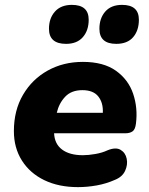

<svg xmlns="http://www.w3.org/2000/svg" viewBox="-20 -757 613 788"><path d="M300 11Q221 11 162 -17.5Q103 -46 70 -98Q37 -150 37 -219Q37 -304 74.5 -368Q112 -432 176 -467.5Q240 -503 320 -503Q405 -503 456 -466.5Q507 -430 526.5 -372Q546 -314 538 -250Q535 -225 523.5 -217.5Q512 -210 495 -210H202Q204 -166 235 -143Q266 -120 320 -120Q343 -120 371.5 -125Q400 -130 421 -140Q455 -154 475 -142Q495 -130 500 -105.5Q505 -81 493.5 -56Q482 -31 452 -19Q416 -3 377 4Q338 11 300 11ZM318 -387Q273 -387 247.5 -360Q222 -333 213 -294H402Q404 -335 383.5 -361Q363 -387 318 -387ZM457 -577Q388 -577 388 -639Q388 -682 412 -709.5Q436 -737 481 -737Q550 -737 550 -676Q550 -632 526.5 -604.5Q503 -577 457 -577ZM251 -577Q181 -577 181 -639Q181 -682 205.5 -709.5Q230 -737 275 -737Q344 -737 344 -676Q344 -632 320 -604.5Q296 -577 251 -577Z"/></svg>

Font: Nunito Black
Style: Italic
Weight: 900
Italic angle: -9°
Designer: Vernon Adams
Foundry: Vernon Adams
Version: Version 3.601; ttfautohint (v1.8.2.53-6de2)